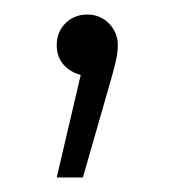

<svg xmlns="http://www.w3.org/2000/svg" viewBox="-20 -101 240 264"><path d="M91 2Q76 -2 67 -12.5Q58 -23 58 -39Q58 -57 70 -69Q82 -81 100 -81Q118 -81 130 -68.5Q142 -56 142 -39Q142 -29 139.5 -18Q137 -7 133 7L94 143H58Z"/></svg>

Font: Goldbeck Next Light
Style: Regular
Weight: 300
Designer: Julieta Ulanovsky
Foundry: Julieta Ulanovsky
Version: Version 7.200